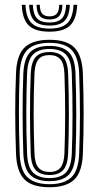

<svg xmlns="http://www.w3.org/2000/svg" viewBox="-20 -773 412 800"><path d="M186.2 7.2Q114.5 7.2 82.1 -25.2Q49.8 -57.8 46.8 -131.2Q43.5 -221.8 43.4 -302.8Q43.2 -383.8 46.8 -469.8Q50 -545.2 83.6 -576.2Q117.2 -607.2 186.2 -607.2Q258.2 -607.2 290.1 -574.5Q322 -541.8 325.2 -468.8Q328.5 -377.8 328.5 -296.8Q328.5 -215.8 325.2 -130.5Q322 -54.8 288.4 -23.8Q254.8 7.2 186.2 7.2ZM186.2 -5.5Q246 -5.5 276.4 -33.2Q306.8 -61 309.8 -130.8Q313 -215.8 313.1 -295.2Q313.2 -374.8 309.8 -468Q307.2 -533.2 279.4 -563.9Q251.5 -594.5 186.2 -594.5Q123.2 -594.5 94 -565.1Q64.8 -535.8 62 -467Q59 -390.8 58.8 -308.1Q58.5 -225.5 62.2 -130.8Q65 -60.2 96 -32.9Q127 -5.5 186.2 -5.5ZM186.2 -18.2Q131.2 -18.2 105.5 -44.6Q79.8 -71 77.2 -133.8Q74.5 -211.5 74.2 -297.1Q74 -382.8 77.2 -466.5Q80 -529.2 105.8 -555.5Q131.5 -581.8 186.2 -581.8Q238.2 -581.8 265.1 -556.8Q292 -531.8 294.5 -468.8Q297.5 -380.8 297.8 -299.1Q298 -217.5 294.8 -133.8Q292 -70.5 266.1 -44.4Q240.2 -18.2 186.2 -18.2ZM186.2 -31Q232.2 -31 254.6 -54.1Q277 -77.2 279.2 -134.2Q282 -205.8 282.2 -290Q282.5 -374.2 279.2 -465.8Q277 -523.2 254.2 -546.1Q231.5 -569 186.2 -569Q140 -569 117.5 -545.8Q95 -522.5 92.8 -466Q90 -393.8 89.6 -309.8Q89.2 -225.8 92.8 -133.8Q95 -76 118.2 -53.5Q141.5 -31 186.2 -31ZM186.2 -43.8Q149.2 -43.8 129.6 -63.5Q110 -83.2 108 -134.5Q102 -300 108 -465Q110 -514.2 128.5 -535.2Q147 -556.2 186.2 -556.2Q223 -556.2 242.5 -536.5Q262 -516.8 264 -465.5Q267 -381.5 267 -297.8Q267 -214 264 -134.8Q262 -85 243.2 -64.4Q224.5 -43.8 186.2 -43.8ZM186.2 -56.5Q218 -56.5 232.5 -75.1Q247 -93.8 248.5 -135.5Q251.2 -210.2 251.5 -291.4Q251.8 -372.5 248.5 -465Q247 -508.5 231.5 -526Q216 -543.5 186.2 -543.5Q154 -543.5 139.5 -524.8Q125 -506 123.5 -464.2Q120.2 -382.2 120.2 -304.1Q120.2 -226 123.5 -134.8Q125 -91 140.8 -73.8Q156.5 -56.5 186.2 -56.5ZM186.2 -641Q126.5 -641 99.8 -667Q73 -693 70.8 -753H86.2Q88.2 -699.8 111.5 -676.8Q134.8 -653.8 186.2 -653.8Q237.5 -653.8 260.8 -676.8Q284 -699.8 286.2 -753H301.8Q299 -693 272.2 -667Q245.5 -641 186.2 -641ZM186.2 -666.5Q142.5 -666.5 122.9 -686.5Q103.2 -706.5 101.5 -753H116.8Q118.2 -713.5 134.4 -696.4Q150.5 -679.2 186.2 -679.2Q222 -679.2 238 -696.4Q254 -713.5 255.5 -753H271Q269 -706.5 249.4 -686.5Q229.8 -666.5 186.2 -666.5ZM186.2 -692Q158.2 -692 145.8 -706.1Q133.2 -720.2 132.2 -753H145.8Q146 -727 155.9 -715.9Q165.8 -704.8 186.2 -704.8Q206.8 -704.8 216.6 -715.9Q226.5 -727 226.5 -753H240.2Q239 -720.2 226.5 -706.1Q214 -692 186.2 -692Z"/></svg>

Font: Big Shoulders Inline Display Medium
Style: Regular
Weight: 500
Designer: Patric King
Foundry: XO Type Co
Version: Version 1.000